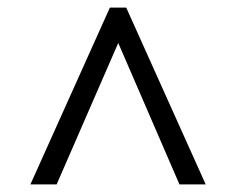

<svg xmlns="http://www.w3.org/2000/svg" viewBox="-20 -675 621 505"><path d="M452 -190 291 -562 129 -190H60L269 -655H312L521 -190Z"/></svg>

Font: Libra Serif Modern
Style: Bold
Weight: 700
Designer: Stefan Peev, Context Ltd
Foundry: Ascender Corporation
Version: Version 1.000